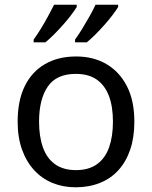

<svg xmlns="http://www.w3.org/2000/svg" viewBox="-20 -786 645 816"><path d="M551 -269Q551 -202 533.5 -150.5Q516 -99 483.5 -63Q451 -27 404.5 -8.5Q358 10 301 10Q248 10 203 -8.5Q158 -27 125 -63Q92 -99 73.5 -150.5Q55 -202 55 -269Q55 -358 85 -419.5Q115 -481 171 -513.5Q227 -546 304 -546Q377 -546 432.5 -513.5Q488 -481 519.5 -419.5Q551 -358 551 -269ZM146 -269Q146 -206 162.5 -159.5Q179 -113 214 -88Q249 -63 303 -63Q357 -63 392 -88Q427 -113 443.5 -159.5Q460 -206 460 -269Q460 -333 443 -378Q426 -423 391.5 -447.5Q357 -472 302 -472Q220 -472 183 -418Q146 -364 146 -269ZM482 -756Q474 -743 459 -723Q444 -703 424.5 -681Q405 -659 385.5 -639.5Q366 -620 349 -606H299V-618Q313 -637 329 -663Q345 -689 360.5 -716.5Q376 -744 386 -766H482ZM306 -756Q298 -743 283 -723Q268 -703 248.5 -681Q229 -659 209.5 -639.5Q190 -620 173 -606H123V-618Q137 -637 153 -663Q169 -689 184 -716.5Q199 -744 210 -766H306Z"/></svg>

Font: Noto Sans Hebrew
Style: Regular
Weight: 400
Designer: Monotype Design Team
Foundry: Monotype Imaging Inc.
Version: Version 2.003